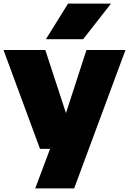

<svg xmlns="http://www.w3.org/2000/svg" viewBox="-26 -828 718 1068"><path d="M196.5 0 -6.5 -550H226L341 -199L455 -550H672L386.5 220H170L252.5 0ZM229.5 -610 352.5 -808H591.5L436.5 -610Z"/></svg>

Font: Encode Sans Semi Expanded Black
Style: Regular
Weight: 900
Width: 6
Designer: Multiple Designers
Foundry: Impallari Type
Version: Version 3.000; ttfautohint (v1.8.3) -l 8 -r 50 -G 200 -x 14 